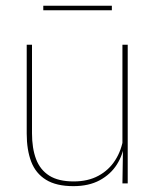

<svg xmlns="http://www.w3.org/2000/svg" viewBox="-20 -642 548 672"><path d="M92 -485.5V-175.5Q92 -123 106.2 -85.2Q120.5 -47.5 152.5 -27.2Q184.5 -7 238 -7Q288 -7 324.5 -26.8Q361 -46.5 383.2 -81.2Q405.5 -116 412 -160.5L421 -141.5H415.5Q411 -101 389.2 -66.5Q367.5 -32 329.2 -11.2Q291 9.5 237 9.5Q177 9.5 141 -12.8Q105 -35 89.2 -76.2Q73.5 -117.5 73.5 -174.5V-485.5ZM427 -485.5V0H408.5L410.5 -127H408.5V-485.5ZM131.5 -606V-622H371.5V-606Z"/></svg>

Font: Anek Latin Thin
Style: Regular
Weight: 250
Designer: Yesha Goshar
Foundry: Ek Type
Version: Version 1.003